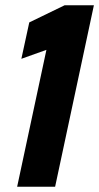

<svg xmlns="http://www.w3.org/2000/svg" viewBox="-20 -708 376 728"><path d="M45 0 156 -519 61 -485 91 -623 225 -688H336L189 0Z"/></svg>

Font: Saira Condensed ExtraBold
Style: Italic
Weight: 800
Width: 3
Italic angle: -12°
Designer: Hector Gatti with collaboration of the Omnibus-Type team
Foundry: Omnibus-Type
Version: Version 1.101